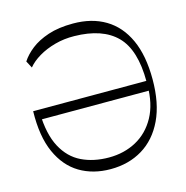

<svg xmlns="http://www.w3.org/2000/svg" viewBox="-109 -841 923 952"><g transform="rotate(-15 352.5 -365.0)"><path d="M344 8Q254 8 186 -32.5Q118 -73 80.5 -156.5Q43 -240 46 -369H635V-319H59L76 -351Q79 -242 114.5 -175.5Q150 -109 211 -79.5Q272 -50 351 -50Q429 -50 491.5 -84Q554 -118 590.5 -184.5Q627 -251 627 -348V-365Q627 -529 555 -601.5Q483 -674 339 -676Q287 -677 239.5 -664Q192 -651 155 -629Q118 -607 96 -580L77 -616Q97 -647 132 -674.5Q167 -702 220.5 -720Q274 -738 349 -738Q445 -738 514.5 -696.5Q584 -655 621.5 -573Q659 -491 659 -369Q659 -246 619 -162Q579 -78 508 -35Q437 8 344 8Z"/></g></svg>

Font: Savate ExtraLight
Style: Regular
Weight: 200
Designer: Max Esnée
Foundry: Plomb Type
Version: Version 2.000